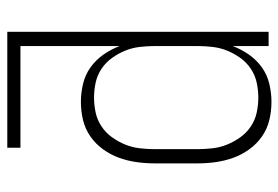

<svg xmlns="http://www.w3.org/2000/svg" viewBox="-142 -634 783 540"><g transform="rotate(-90 250.0 -363.5)"><path d="M234 8Q208 8 183 2Q158 -4 137 -18.5Q116 -33 100.5 -54.5Q85 -76 76.5 -100Q68 -124 64.5 -149Q61 -174 61 -200V-320Q61 -346 64.5 -371Q68 -396 76.5 -420Q85 -444 100.5 -465.5Q116 -487 137 -501.5Q158 -516 183 -522Q208 -528 234 -528Q259 -528 284.5 -522Q310 -516 331 -501Q352 -486 367 -464.5Q382 -443 391 -419V-698H105V-735H431V0H391V-101Q382 -77 367 -55.5Q352 -34 331 -19Q310 -4 284.5 2Q259 8 234 8ZM246 -29Q267 -29 288 -33.5Q309 -38 327 -50Q345 -62 357.5 -79.5Q370 -97 378 -116.5Q386 -136 388.5 -157.5Q391 -179 391 -200V-320Q391 -341 388.5 -362.5Q386 -384 378 -403.5Q370 -423 357.5 -440.5Q345 -458 327 -470Q309 -482 288 -486.5Q267 -491 246 -491Q225 -491 204 -486.5Q183 -482 165 -470Q147 -458 134.5 -440.5Q122 -423 114 -403.5Q106 -384 103.5 -362.5Q101 -341 101 -320V-200Q101 -179 103.5 -157.5Q106 -136 114 -116.5Q122 -97 134.5 -79.5Q147 -62 165 -50Q183 -38 204 -33.5Q225 -29 246 -29Z"/></g></svg>

Font: Iosevka Term Curly Extralight
Style: Regular
Weight: 200
Designer: Belleve Invis
Foundry: Belleve Invis
Version: Version 32.3.0